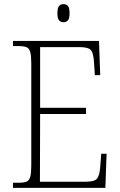

<svg xmlns="http://www.w3.org/2000/svg" viewBox="-20 -913 584 933"><path d="M43 0V-25H72Q96 -25 109 -30.5Q122 -36 127 -54Q132 -72 132 -108V-605Q132 -642 127 -660Q122 -678 109 -683.5Q96 -689 72 -689H43V-714H461L467 -548H441L437 -606Q435 -652 423 -668Q411 -684 368 -684H175V-389H398V-359H175L174 -30H397Q440 -30 452 -45.5Q464 -61 467 -102L472 -166H498L492 0ZM288 -805Q275 -805 267 -814Q259 -823 259 -849Q259 -875 267 -884Q275 -893 288 -893Q302 -893 310 -884Q318 -875 318 -849Q318 -823 310 -814Q302 -805 288 -805Z"/></svg>

Font: Noto Serif Tamil SemiCondensed ExtraLight
Style: Italic
Weight: 200
Width: 4
Italic angle: -12°
Designer: Indian Type Foundry, Tom Grace, and the Monotype Design Team
Foundry: Monotype Imaging Inc.
Version: Version 2.003; ttfautohint (v1.8.4.7-5d5b)